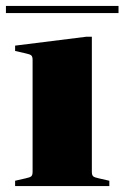

<svg xmlns="http://www.w3.org/2000/svg" viewBox="-25 -628 420 648"><path d="M375 -608V-584H-5V-608ZM26 -18 61 -26Q76 -29 80.5 -33Q85 -37 85 -48V-426Q85 -437 80.5 -441Q76 -445 61 -448L26 -456V-474L266 -504H285V-48Q285 -37 289.5 -33Q294 -29 309 -26L344 -18V0H26Z"/></svg>

Font: Chonburi
Style: Regular
Weight: 400
Designer: Thanarat Vachiruckul and Stawix Ruecha
Foundry: Cadson Demak & Katatrad
Version: Version 1.000